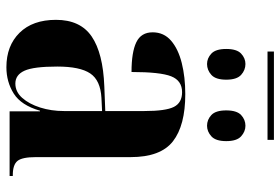

<svg xmlns="http://www.w3.org/2000/svg" viewBox="-158 -708 876 600"><g transform="rotate(90 280.0 -408.0)"><path d="M141 -806V-826H417V-806ZM180 -617Q162 -617 147.5 -630.5Q133 -644 133 -677Q133 -710 147.5 -723.5Q162 -737 180 -737Q199 -737 214 -723.5Q229 -710 229 -677Q229 -644 214 -630.5Q199 -617 180 -617ZM373 -617Q354 -617 339.5 -630.5Q325 -644 325 -677Q325 -710 339.5 -723.5Q354 -737 373 -737Q391 -737 406 -723.5Q421 -710 421 -677Q421 -644 406 -630.5Q391 -617 373 -617ZM190 10Q123 10 82.5 -31Q42 -72 42 -145Q42 -221 94 -256.5Q146 -292 250 -296L327 -299V-421Q327 -488 314 -513.5Q301 -539 268 -539Q232 -539 218.5 -505Q205 -471 205 -381Q143 -381 112 -396Q81 -411 81 -447Q81 -482 107 -504.5Q133 -527 177 -538Q221 -549 274 -549Q372 -549 421.5 -510.5Q471 -472 471 -378V-82Q471 -39 483 -24.5Q495 -10 527 -10H530V0H328V-95H326Q309 -36 272.5 -13Q236 10 190 10ZM241 -18Q267 -18 286 -39.5Q305 -61 316 -95.5Q327 -130 327 -170V-289L286 -287Q231 -284 209.5 -252Q188 -220 188 -149Q188 -75 201 -46.5Q214 -18 241 -18Z"/></g></svg>

Font: Noto Serif Display SemiCondensed
Style: Bold
Weight: 700
Width: 4
Designer: Monotype Design Team
Foundry: Monotype Imaging Inc.
Version: Version 2.009